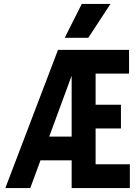

<svg xmlns="http://www.w3.org/2000/svg" viewBox="-20 -950 690 970"><path d="M7 0 273 -698H390L133 0ZM151 -140V-260H378V-140ZM342 0V-698H632V-578H463V-421H591V-301H463V-120H636V0ZM307 -759 393 -930H538L426 -759Z"/></svg>

Font: Azeret Mono Thin SemiBold
Style: Regular
Weight: 600
Version: Version 1.002